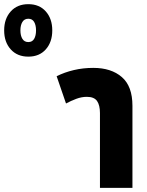

<svg xmlns="http://www.w3.org/2000/svg" viewBox="-264 -902 708 922"><path d="M-128 -630Q-181 -630 -212.5 -665Q-244 -700 -244 -756Q-244 -812 -212.5 -847Q-181 -882 -128 -882Q-75 -882 -44 -847Q-13 -812 -13 -756Q-13 -700 -44 -665Q-75 -630 -128 -630ZM-128 -700Q-109 -700 -100 -715.5Q-91 -731 -91 -756Q-91 -781 -100 -796.5Q-109 -812 -128 -812Q-147 -812 -156.5 -796.5Q-166 -781 -166 -756Q-166 -731 -156.5 -715.5Q-147 -700 -128 -700ZM53 -405 8 -536Q46 -555 90.5 -565.5Q135 -576 184 -576Q270 -576 321 -532Q372 -488 372 -394V0H216V-359Q216 -397 202 -417Q188 -437 153 -437Q128 -437 102.5 -427.5Q77 -418 53 -405Z"/></svg>

Font: Noto Sans Thai Looped ExtraCondensed Black
Style: Regular
Weight: 900
Width: 2
Designer: Sasikarn Vongin, Ben Mitchell
Foundry: The Fontpad Ltd
Version: Version 1.001; ttfautohint (v1.8.4.7-5d5b)